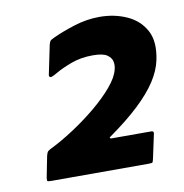

<svg xmlns="http://www.w3.org/2000/svg" viewBox="-58 -749 520 544"><g transform="rotate(-10 202.0 -477.0)"><path d="M48 -260Q38 -260 36.5 -261.5Q35 -263 36 -271L48 -332Q50 -339 51.5 -342Q53 -345 60 -349Q93 -365 129 -388.5Q165 -412 197 -438.5Q229 -465 251.5 -491.5Q274 -518 279 -540Q282 -550 280 -561.5Q278 -573 266 -581.5Q254 -590 225 -590Q190 -590 162 -579.5Q134 -569 117 -559Q100 -549 96 -550Q91 -552 93 -559L110 -641Q112 -648 114 -651Q116 -654 125 -658Q150 -670 187.5 -682Q225 -694 262 -694Q305 -694 340.5 -678Q376 -662 393.5 -629.5Q411 -597 400 -545Q394 -516 374.5 -486Q355 -456 320.5 -423.5Q286 -391 235 -355Q231 -353 232 -351Q233 -349 236 -349H351Q358 -349 357 -342L342 -272Q340 -263 338.5 -261.5Q337 -260 326 -260Z"/></g></svg>

Font: Glory ExtraBold
Style: Italic
Weight: 800
Italic angle: -12°
Version: Version 1.011